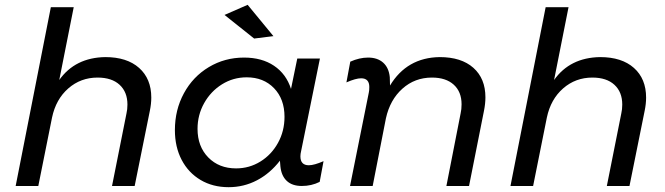

<svg xmlns="http://www.w3.org/2000/svg" viewBox="-20 -772 2761 797"><path d="M608 -367Q608 -341 602 -312L539 0H445L505 -301Q509 -318 509 -338Q509 -390 476.5 -420Q444 -450 385 -450Q315 -450 263.5 -405Q212 -360 196 -284L139 0H45L191 -742H286L226 -440Q292 -533 417 -535Q507 -535 557.5 -490Q608 -445 608 -367Z M1008 -752 1115 -622 1035 -612 912 -710ZM706 -232Q706 -316 743.5 -385Q781 -454 847 -493.5Q913 -533 993 -533Q1067 -533 1117.5 -499Q1168 -465 1188 -403L1214 -529H1308L1230 -145Q1227 -133 1227 -123Q1227 -86 1262 -86Q1284 -86 1323 -103L1307 -17Q1273 0 1233 0Q1193 0 1170.5 -21Q1148 -42 1144 -81L1142 -105Q1101 -52 1046.5 -23.5Q992 5 929 5Q863 5 812.5 -25Q762 -55 734 -108.5Q706 -162 706 -232ZM1161 -287Q1161 -361 1117.5 -406Q1074 -451 1004 -451Q948 -451 901.5 -422Q855 -393 827.5 -344Q800 -295 800 -237Q800 -164 844.5 -118.5Q889 -73 960 -73Q1015 -73 1061 -101.5Q1107 -130 1134 -179Q1161 -228 1161 -287Z M1511 -388Q1513 -396 1513 -411Q1513 -447 1479 -447Q1457 -447 1418 -430L1434 -516Q1472 -533 1508 -533Q1547 -533 1570.5 -512Q1594 -491 1598 -452L1599 -417Q1669 -533 1805 -535Q1895 -535 1945 -490.5Q1995 -446 1995 -368Q1995 -342 1989 -312L1927 0H1833L1892 -301Q1896 -318 1896 -339Q1896 -391 1863.5 -420.5Q1831 -450 1773 -450Q1702 -450 1650.5 -404Q1599 -358 1582 -281L1527 0H1433Z M2662 -367Q2662 -341 2656 -312L2593 0H2499L2559 -301Q2563 -318 2563 -338Q2563 -390 2530.5 -420Q2498 -450 2439 -450Q2369 -450 2317.5 -405Q2266 -360 2250 -284L2193 0H2099L2245 -742H2340L2280 -440Q2346 -533 2471 -535Q2561 -535 2611.5 -490Q2662 -445 2662 -367Z"/></svg>

Font: TypoPRO Montserrat Alternates
Style: Italic
Weight: 400
Italic angle: -11.3°
Designer: Julieta Ulanovsky
Foundry: Julieta Ulanovsky
Version: Version 6.001